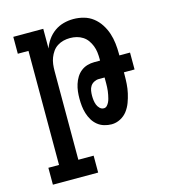

<svg xmlns="http://www.w3.org/2000/svg" viewBox="-110 -617 821 922"><g transform="rotate(-15 300.0 -156.5)"><path d="M264 215H39V131H92V-436H39V-520H188V-422Q196 -445 210.5 -465.5Q225 -486 245.5 -500.5Q266 -515 290 -521.5Q314 -528 339 -528Q365 -528 390.5 -521Q416 -514 436.5 -498Q457 -482 471.5 -459.5Q486 -437 494 -412.5Q502 -388 505 -362Q508 -336 508 -310V-302H561V-218H508V-206Q508 -183 506.5 -160.5Q505 -138 500 -115.5Q495 -93 487 -71.5Q479 -50 465.5 -32Q452 -14 431 -3Q410 8 387 8Q369 8 350.5 2.5Q332 -3 317.5 -15Q303 -27 293.5 -43Q284 -59 278.5 -77Q273 -95 271 -113.5Q269 -132 269 -151Q269 -169 271 -186.5Q273 -204 278.5 -221.5Q284 -239 293.5 -254.5Q303 -270 317 -281Q331 -292 348 -297Q365 -302 383 -302H412V-310Q412 -327 410 -343.5Q408 -360 402 -375.5Q396 -391 386.5 -404.5Q377 -418 363 -427Q349 -436 333 -440Q317 -444 300 -444Q283 -444 267 -440Q251 -436 237 -427Q223 -418 213.5 -404.5Q204 -391 198 -375.5Q192 -360 190 -343.5Q188 -327 188 -310V131H264ZM371 -76Q380 -76 386.5 -83Q393 -90 397 -98.5Q401 -107 403 -115.5Q405 -124 407 -133Q409 -142 410 -151.5Q411 -161 411.5 -170Q412 -179 412 -188Q412 -197 412 -206V-218H383Q371 -218 359.5 -212Q348 -206 341.5 -196Q335 -186 333 -173.5Q331 -161 331 -149Q331 -137 332.5 -125.5Q334 -114 338 -103.5Q342 -93 350.5 -84.5Q359 -76 371 -76Z"/></g></svg>

Font: Iosevka HT Medium Extended
Style: Regular
Weight: 500
Width: 7
Monospace: yes
Designer: Belleve Invis
Foundry: Belleve Invis
Version: Version 32.3.0; ttfautohint (v1.8.4)